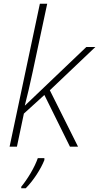

<svg xmlns="http://www.w3.org/2000/svg" viewBox="-20 -780 527 1021"><path d="M31 0H70L107 -176L216 -275L352 0H395L245 -300L487 -530H439L113 -219H112C126 -273 138 -325 154 -399L231 -760H192ZM93 213V221H117C158 180 198 117 216 71V61H181C163 113 125 174 93 213Z"/></svg>

Font: Noto Sans ExtraLight
Style: Italic
Weight: 200
Italic angle: -12°
Designer: Monotype Design Team
Foundry: Monotype Imaging Inc.
Version: Version 2.013